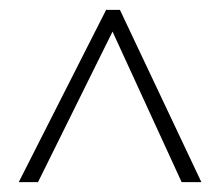

<svg xmlns="http://www.w3.org/2000/svg" viewBox="-20 -733 445 389"><path d="M18 -364H57L208 -669L348 -364H388L223 -713H195Z"/></svg>

Font: Noto Sans Bengali ExtraCondensed ExtraLight
Style: Regular
Weight: 200
Width: 2
Designer: Joana Ranito - Universal Thirst; Jelle Bosma - Monotype Design Team
Foundry: Universal Thirst ehf.
Version: Version 3.000